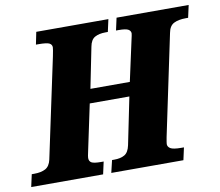

<svg xmlns="http://www.w3.org/2000/svg" viewBox="-101 -808 1034 902"><g transform="rotate(-10 415.5 -357.0)"><path d="M-10 -59H2Q35 -59 55.5 -70Q76 -81 83 -112L184 -587Q191 -621 191 -629Q191 -642 179 -648.5Q167 -655 126 -655H115L127 -714H471L458 -655H447Q416 -655 396 -644Q376 -633 370 -600L331 -406H519L560 -594Q567 -624 567 -629Q567 -641 555.5 -648Q544 -655 509 -655H497L510 -714H854L841 -655H830Q795 -655 773 -644Q751 -633 745 -600L644 -120Q639 -93 639 -88Q639 -75 652 -67Q665 -59 704 -59H716L703 0H359L373 -59H384Q414 -59 433 -70Q452 -81 459 -114L505 -339H316L269 -117Q264 -95 264 -88Q264 -72 275.5 -65.5Q287 -59 321 -59H333L320 0H-23Z"/></g></svg>

Font: Noto Serif NarrowBlack
Style: Italic
Weight: 900
Width: 4
Italic angle: -12°
Designer: Monotype Design Team
Foundry: Monotype Imaging Inc.
Version: Version 1.001